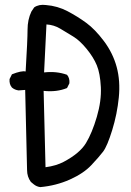

<svg xmlns="http://www.w3.org/2000/svg" viewBox="-20 -763 540 793"><path d="M146.5 9.8Q130.9 7.8 119.1 -2L107.4 -11.7Q91.8 -33.2 91.8 -60.5L84 -391.6L56.6 -389.6Q41 -391.6 29.3 -401.4Q17.6 -415 19.5 -436.5L29.3 -456.1Q68.4 -471.7 85.9 -467.8Q93.8 -599.6 93.8 -640.6Q93.8 -681.6 109.4 -714.8L121.1 -732.4Q140.6 -746.1 169.9 -742.2Q217.8 -738.3 258.8 -716.8Q299.8 -695.3 335.9 -668.9Q372.1 -642.6 409.2 -593.3Q446.3 -543.9 461.9 -486.3Q477.5 -428.7 470.7 -360.4Q463.9 -292 443.4 -225.6Q422.9 -159.2 405.8 -136.7Q388.7 -114.3 356.9 -80.6Q325.2 -46.9 268.6 -21.5Q211.9 3.9 146.5 9.8ZM243.2 -94.7Q309.6 -129.9 335 -171.9Q360.4 -213.9 379.9 -280.3Q399.4 -346.7 396.5 -403.3Q393.6 -460 379.9 -493.2Q366.2 -526.4 337.9 -561Q309.6 -595.7 282.2 -612.3Q254.9 -628.9 229 -644.5Q203.1 -660.2 171.9 -662.1L162.1 -463.9Q213.9 -469.7 256.8 -454.1Q268.6 -440.4 266.6 -418.9L256.8 -399.4Q213.9 -381.8 160.2 -387.7L168 -72.3Q211.9 -78.1 243.2 -94.7Z"/></svg>

Font: NaikaiFont
Style: Regular
Weight: 400
Version: Version 1.67